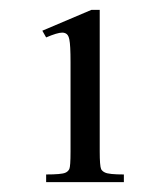

<svg xmlns="http://www.w3.org/2000/svg" viewBox="-20 -696 340 392"><path d="M66.4 -633.3 166.5 -675.8H183.6V-386.7Q183.6 -357.4 186.5 -350.6Q189 -346.2 194.3 -343.8Q202.1 -339.8 232.9 -339.8V-324.2H74.2V-339.8Q105.5 -339.8 113.3 -343.3Q119.1 -345.7 121.6 -351.1Q124 -356.4 124 -386.7V-569.3Q124 -604 121.6 -615.2Q120.1 -623 116.5 -626.2Q112.8 -629.4 106.9 -629.4Q97.2 -629.4 74.2 -619.6Z"/></svg>

Font: Jameel Khushkhati
Style: Regular
Weight: 400
Version: Version 3.5